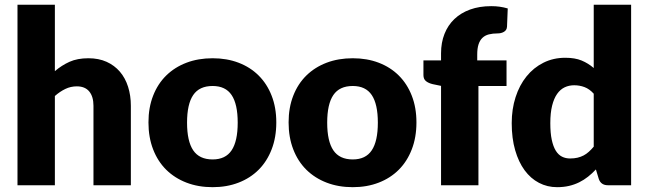

<svg xmlns="http://www.w3.org/2000/svg" viewBox="-20 -768 2689 796"><path d="M207.5 -473Q235.5 -497 268.2 -511.8Q301 -526.5 346.5 -526.5Q389 -526.5 421.8 -511.8Q454.5 -497 477 -470.8Q499.5 -444.5 511 -408.2Q522.5 -372 522.5 -329.5V0H367.5V-329.5Q367.5 -367.5 350 -388.8Q332.5 -410 298.5 -410Q273 -410 250.8 -399.2Q228.5 -388.5 207.5 -370V0H52.5V-748.5H207.5Z M861.5 -107Q915 -107 940.2 -144.8Q965.5 -182.5 965.5 -259.5Q965.5 -336.5 940.2 -374Q915 -411.5 861.5 -411.5Q806.5 -411.5 781 -374Q755.5 -336.5 755.5 -259.5Q755.5 -182.5 781 -144.8Q806.5 -107 861.5 -107ZM861.5 -526.5Q920.5 -526.5 969 -508Q1017.5 -489.5 1052.2 -455Q1087 -420.5 1106.2 -371.2Q1125.5 -322 1125.5 -260.5Q1125.5 -198.5 1106.2 -148.8Q1087 -99 1052.2 -64.2Q1017.5 -29.5 969 -10.8Q920.5 8 861.5 8Q802 8 753.2 -10.8Q704.5 -29.5 669.2 -64.2Q634 -99 614.8 -148.8Q595.5 -198.5 595.5 -260.5Q595.5 -322 614.8 -371.2Q634 -420.5 669.2 -455Q704.5 -489.5 753.2 -508Q802 -526.5 861.5 -526.5Z M1442.5 -107Q1496 -107 1521.2 -144.8Q1546.5 -182.5 1546.5 -259.5Q1546.5 -336.5 1521.2 -374Q1496 -411.5 1442.5 -411.5Q1387.5 -411.5 1362 -374Q1336.5 -336.5 1336.5 -259.5Q1336.5 -182.5 1362 -144.8Q1387.5 -107 1442.5 -107ZM1442.5 -526.5Q1501.5 -526.5 1550 -508Q1598.5 -489.5 1633.2 -455Q1668 -420.5 1687.2 -371.2Q1706.5 -322 1706.5 -260.5Q1706.5 -198.5 1687.2 -148.8Q1668 -99 1633.2 -64.2Q1598.5 -29.5 1550 -10.8Q1501.5 8 1442.5 8Q1383 8 1334.2 -10.8Q1285.5 -29.5 1250.2 -64.2Q1215 -99 1195.8 -148.8Q1176.5 -198.5 1176.5 -260.5Q1176.5 -322 1195.8 -371.2Q1215 -420.5 1250.2 -455Q1285.5 -489.5 1334.2 -508Q1383 -526.5 1442.5 -526.5Z M1808.5 0V-412L1774.5 -419Q1757 -423 1746.2 -431.5Q1735.5 -440 1735.5 -456.5V-517.5H1808.5V-547Q1808.5 -591.5 1822.8 -627.5Q1837 -663.5 1863.8 -689Q1890.5 -714.5 1929 -728.5Q1967.5 -742.5 2016.5 -742.5Q2035.5 -742.5 2051.5 -740.2Q2067.5 -738 2085 -733L2082 -657.5Q2081.5 -649.5 2078 -644.2Q2074.5 -639 2068.8 -635.8Q2063 -632.5 2056.5 -631Q2050 -629.5 2043.5 -629.5Q2023 -629.5 2007 -625.5Q1991 -621.5 1980.2 -611.2Q1969.5 -601 1964 -584.2Q1958.5 -567.5 1958.5 -542V-517.5H2080V-411.5H1963.5V0Z M2596.5 -748.5V0H2500.5Q2471.5 0 2462.5 -26L2450.5 -65.5Q2435 -49 2418 -35.5Q2401 -22 2381.2 -12.2Q2361.5 -2.5 2338.8 2.8Q2316 8 2289.5 8Q2249 8 2214.5 -10Q2180 -28 2155 -62Q2130 -96 2115.8 -145.2Q2101.5 -194.5 2101.5 -257.5Q2101.5 -315.5 2117.5 -365.2Q2133.5 -415 2162.8 -451.2Q2192 -487.5 2233 -508Q2274 -528.5 2323.5 -528.5Q2364 -528.5 2391.5 -517Q2419 -505.5 2441.5 -486V-748.5ZM2441.5 -379.5Q2424 -399 2403.5 -406.8Q2383 -414.5 2360.5 -414.5Q2339 -414.5 2321 -406Q2303 -397.5 2289.8 -378.8Q2276.5 -360 2269 -330Q2261.5 -300 2261.5 -257.5Q2261.5 -216.5 2267.5 -188.5Q2273.5 -160.5 2284.2 -143.2Q2295 -126 2310 -118.5Q2325 -111 2343.5 -111Q2360.5 -111 2374.2 -114.2Q2388 -117.5 2399.5 -123.5Q2411 -129.5 2421.2 -138.8Q2431.5 -148 2441.5 -160Z"/></svg>

Font: Lato
Style: Regular
Weight: 900
Designer: Lukasz Dziedzic with Adam Twardoch and Botio Nikoltchev
Foundry: tyPoland Lukasz Dziedzic
Version: Version 2.010; 2014-09-01; http://www.latofonts.com/; ttfaut